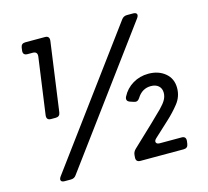

<svg xmlns="http://www.w3.org/2000/svg" viewBox="-106 -868 1072 991"><g transform="rotate(-15 429.5 -372.5)"><path d="M136 -328Q111 -328 114 -354L156 -657Q159 -683 133 -683H106Q80 -683 83 -708L85 -723Q88 -745 110 -745H215Q240 -745 237 -719L186 -350Q183 -328 161 -328ZM121 0Q106 0 102 -8Q98 -16 107 -29L624 -730Q635 -745 653 -745H686Q701 -745 705 -737Q709 -729 700 -716L183 -15Q173 0 154 0ZM526 0Q501 0 503 -25L504 -37Q505 -53 518 -66L631 -173Q670 -210 692 -232.5Q714 -255 723.5 -272.5Q733 -290 733 -309Q733 -332 718 -345.5Q703 -359 677 -359Q630 -359 603 -315Q591 -296 572 -303L554 -309Q529 -317 540 -340Q560 -379 597.5 -401.5Q635 -424 681 -424Q735 -424 770.5 -394.5Q806 -365 806 -315Q806 -269 777.5 -233Q749 -197 714 -165L635 -92Q623 -81 626.5 -71.5Q630 -62 646 -62H762Q787 -62 784 -36L782 -22Q779 0 757 0Z"/></g></svg>

Font: Pitagon Sans Text
Style: Italic
Weight: 400
Italic angle: -8°
Designer: Travis Tran
Foundry: Pitagon
Version: Version 1.001; ttfautohint (v1.8.4.7-5d5b);gftools[0.9.26]